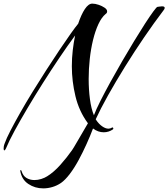

<svg xmlns="http://www.w3.org/2000/svg" viewBox="-96 -687 930 1061"><path d="M-72 144Q-76 144 -76 134Q-76 129 -75 122Q-74 115 -70 105Q-61 79 -38 34.5Q-15 -10 16.5 -65.5Q48 -121 85 -181Q122 -241 160 -300Q198 -359 232.5 -410.5Q267 -462 294 -500Q321 -538 336 -556Q353 -607 373 -637Q393 -667 414 -667Q430 -667 449 -660.5Q468 -654 482 -644.5Q496 -635 496 -624Q496 -615 488 -610Q465 -591 447.5 -553Q430 -515 418 -465.5Q406 -416 400 -360.5Q394 -305 394 -251Q394 -192 401 -139Q408 -86 423 -50Q435 -82 459 -129.5Q483 -177 514 -233.5Q545 -290 579 -348.5Q613 -407 645.5 -460.5Q678 -514 705.5 -556.5Q733 -599 751.5 -624Q770 -649 774 -649Q777 -649 784.5 -650.5Q792 -652 799 -652Q814 -652 814 -644Q814 -637 807 -629Q756 -562 701 -481.5Q646 -401 594.5 -318Q543 -235 501 -160Q459 -85 433 -28L436 -23Q450 -2 468.5 11Q487 24 503 24Q514 24 523 18Q524 18 524.5 17.5Q525 17 525 17Q529 17 530 21.5Q531 26 528 28Q505 44 477 44Q446 44 418 23Q403 63 382.5 108.5Q362 154 338.5 197.5Q315 241 289.5 274.5Q264 308 241 324Q219 339 193.5 346.5Q168 354 143 354Q97 354 60.5 329.5Q24 305 16 258Q15 253 18.5 253Q22 253 23 258Q31 285 50.5 296.5Q70 308 94 308Q113 308 132 302Q151 296 165 287Q202 264 238 223.5Q274 183 302 143Q308 135 332.5 92.5Q357 50 390 -6L389 -7Q341 -72 321 -155Q301 -238 301 -321Q301 -366 306 -409Q311 -452 319 -491Q277 -434 231.5 -366.5Q186 -299 141 -228Q96 -157 56 -89.5Q16 -22 -15 35Q-46 92 -63 133Q-68 144 -72 144Z"/></svg>

Font: Arizonia
Style: Regular
Weight: 400
Designer: Robert E. Leuschke
Foundry: Robert E. Leuschke
Version: Version 1.010; ttfautohint (v1.8.4.7-5d5b)